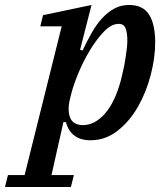

<svg xmlns="http://www.w3.org/2000/svg" viewBox="-106 -552 677 772"><path d="M-74 152H-7L142 -446H56L67 -491L262 -532L216 -352L226 -349Q244 -387 263 -420.5Q282 -454 304.5 -478.5Q327 -503 353.5 -517.5Q380 -532 413 -532Q469 -532 493.5 -493Q518 -454 518 -382Q518 -320 500 -250.5Q482 -181 448.5 -122.5Q415 -64 366.5 -26Q318 12 258 12Q179 12 159 -61H149L101 152H191L179 200H-86ZM228 -49Q274 -49 314.5 -93.5Q355 -138 380 -229Q384 -246 389 -267.5Q394 -289 397.5 -311Q401 -333 403.5 -353Q406 -373 406 -388Q406 -420 399 -438Q392 -456 371 -456Q342 -456 312.5 -425.5Q283 -395 256.5 -351.5Q230 -308 210 -260Q190 -212 181 -177L176 -157Q164 -109 176 -79Q188 -49 228 -49Z"/></svg>

Font: IBM Plex Serif Medium
Style: Italic
Weight: 500
Italic angle: -14°
Designer: Mike Abbink, Paul van der Laan, Pieter van Rosmalen
Foundry: Bold Monday
Version: Version 2.5